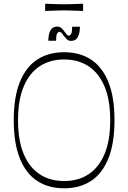

<svg xmlns="http://www.w3.org/2000/svg" viewBox="-20 -997 690 1033"><path d="M325 16Q240 16 179.5 -24Q119 -64 86.5 -145.5Q54 -227 54 -350Q54 -474 86.5 -555Q119 -636 179.5 -676Q240 -716 325 -716Q410 -716 470.5 -676Q531 -636 563.5 -555Q596 -474 596 -350Q596 -227 563.5 -145.5Q531 -64 470.5 -24Q410 16 325 16ZM325 -23Q401 -23 456.5 -59.5Q512 -96 542.5 -168.5Q573 -241 573 -350Q573 -459 542.5 -531.5Q512 -604 456.5 -640.5Q401 -677 325 -677Q249 -677 193.5 -640.5Q138 -604 107.5 -531.5Q77 -459 77 -350Q77 -241 107.5 -168.5Q138 -96 193.5 -59.5Q249 -23 325 -23ZM362 -777Q348 -777 338.5 -787Q329 -797 321 -807Q316 -815 310.5 -820.5Q305 -826 300 -826Q294 -826 288 -818Q282 -810 282 -778H240Q240 -813 251.5 -833.5Q263 -854 288 -854Q302 -854 312 -844.5Q322 -835 329 -824Q334 -817 339.5 -811Q345 -805 350 -805Q356 -805 362 -813Q368 -821 368 -853H410Q410 -819 399 -798Q388 -777 362 -777ZM223 -938V-977Q245 -976 262.5 -975.5Q280 -975 295 -974.5Q310 -974 324 -974Q339 -974 354 -974.5Q369 -975 387 -975.5Q405 -976 427 -977V-938Q405 -939 387 -939.5Q369 -940 353.5 -940.5Q338 -941 323 -941Q309 -941 294.5 -940.5Q280 -940 262.5 -939.5Q245 -939 223 -938Z"/></svg>

Font: Ojuju ExtraLight
Style: Regular
Weight: 200
Designer: Chisaokwu Joboson, Mirko Velimirovic
Foundry: Udi Foundry
Version: Version 1.000